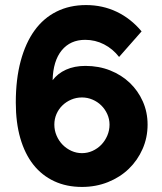

<svg xmlns="http://www.w3.org/2000/svg" viewBox="-20 -736 648 766"><path d="M43 -327.1Q43 -419.9 62.5 -492.4Q82 -564.9 117.9 -614.5Q153.8 -664.1 205.8 -689.9Q257.8 -715.8 323.2 -715.8Q389.2 -715.8 445.6 -689Q502 -662.1 544.9 -610.8L455.1 -508.8Q430.2 -541 395 -559.1Q359.9 -577.1 319.8 -577.1Q260.7 -577.1 226.3 -535.2Q191.9 -493.2 189.9 -416Q210 -442.9 243.4 -458Q276.9 -473.1 320.8 -473.1Q374 -473.1 419.4 -455.1Q464.8 -437 497.8 -405.5Q530.8 -374 549.8 -331.3Q568.8 -288.6 568.8 -238.8Q568.8 -187 548.8 -141.6Q528.8 -96.2 493.9 -62.5Q459 -28.8 410.9 -9.5Q362.8 9.8 307.1 9.8Q245.1 9.8 196 -13.2Q147 -36.1 113 -79.1Q79.1 -122.1 61 -184.6Q43 -247.1 43 -327.1ZM196.8 -238.8Q196.8 -215.8 205.8 -194.8Q214.8 -173.8 230 -158.4Q245.1 -143.1 265.1 -134Q285.2 -125 307.1 -125Q329.1 -125 349.1 -134Q369.1 -143.1 384 -158.4Q398.9 -173.8 408 -194.8Q417 -215.8 417 -238.8Q417 -260.7 408 -280.8Q398.9 -300.8 384 -315.4Q369.1 -330.1 349.1 -338.6Q329.1 -347.2 307.1 -347.2Q284.2 -347.2 264.2 -338.6Q244.1 -330.1 229 -315.4Q213.9 -300.8 205.3 -281Q196.8 -261.2 196.8 -238.8Z"/></svg>

Font: Raleway ExtraBold
Style: Regular
Weight: 800
Designer: Matt McInerney, Pablo Impallari, Rodrigo Fuenzalida
Foundry: Matt McInerney, Pablo Impallari, Rodrigo Fuenzalida
Version: Version 3.000g; ttfautohint (v1.5) -l 8 -r 28 -G 28 -x 14 -D